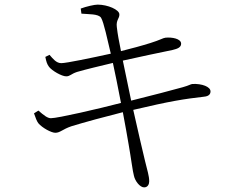

<svg xmlns="http://www.w3.org/2000/svg" viewBox="-20 -771 1040 830"><path d="M332 -712C361 -709 406 -712 417 -694C429 -674 444 -601 459 -539C377 -521 267 -498 245 -498C223 -498 209 -517 194 -534L176 -525C180 -505 183 -494 192 -482C205 -465 247 -441 266 -441C283 -441 286 -451 313 -460C354 -472 410 -485 468 -499C477 -459 490 -393 503 -326C407 -301 230 -260 200 -260C186 -260 171 -271 146 -293L127 -281C134 -261 139 -247 146 -238C163 -218 202 -197 219 -197C240 -197 250 -212 288 -225C343 -242 439 -268 511 -286C521 -233 530 -183 536 -147C546 -91 554 -27 559 -11C564 12 585 39 603 39C619 39 625 25 625 13C625 -11 617 -33 607 -75C597 -115 578 -199 556 -296C717 -334 775 -343 862 -353C885 -355 890 -366 890 -376C890 -396 853 -410 812 -408C803 -407 799 -402 770 -394C738 -385 625 -355 547 -336C535 -393 523 -452 511 -509C573 -523 672 -544 726 -555C747 -560 763 -566 763 -582C763 -604 723 -611 695 -608C685 -607 672 -598 630 -585C592 -573 547 -561 503 -550C494 -595 489 -620 485 -654C481 -685 497 -691 496 -709C496 -729 446 -751 402 -751C388 -751 353 -743 329 -734Z"/></svg>

Font: Noto Serif CJK JP Light
Style: Regular
Weight: 300
Designer: Ryoko NISHIZUKA 西塚涼子 (kana & ideographs); Frank Grießhammer (Latin, Greek & Cyrillic); Wenlong ZHANG 张文龙 (bopomofo); San
Foundry: Adobe Systems Incorporated
Version: Version 1.001;PS 1.001;hotconv 16.6.54;makeotf.lib2.5.65590